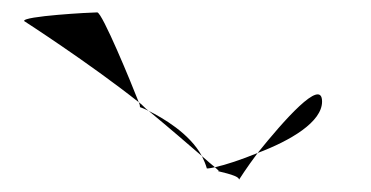

<svg xmlns="http://www.w3.org/2000/svg" viewBox="-20 -566 599 310"><path d="M19 -532C19 -532 123 -465 204 -401C192 -432 145 -546 137 -546C127 -546 16 -540 19 -532ZM204 -401C206 -397 206 -394 206 -393C206 -393 212 -391 220 -387C214 -391 210 -397 204 -401ZM220 -387C254 -359 285 -332 306 -314C286 -351 242 -376 220 -387ZM306 -314C309 -308 312 -301 314 -294C318 -294 322 -295 327 -296C322 -300 315 -306 306 -314ZM327 -296C331 -292 334 -290 333 -290C325 -290 366 -284 366 -276C366 -276 378 -295 396 -319C369 -308 345 -300 327 -296ZM396 -319C449 -339 500 -369 500 -402C500 -442 437 -370 396 -319Z"/></svg>

Font: Ampere
Style: Cnd
Weight: 400
Version: Version 1